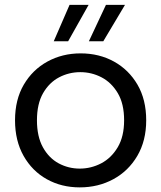

<svg xmlns="http://www.w3.org/2000/svg" viewBox="-20 -782 680 810"><path d="M316.4 8.5Q239.2 8.5 177.4 -26Q115.6 -60.5 79.5 -124.4Q43.4 -188.3 43.4 -274.5Q43.4 -361.5 80.3 -424.7Q117.2 -487.8 180.1 -522.3Q243 -556.8 320.2 -556.8Q398.2 -556.8 460.8 -522.3Q523.3 -487.8 560.1 -424.7Q596.8 -361.5 596.8 -274.5Q596.8 -188.3 559.3 -124.4Q521.8 -60.5 458.1 -26Q394.5 8.5 316.4 8.5ZM316.4 -70.7Q364.1 -70.7 406.8 -92.9Q449.4 -115.1 476.5 -160.5Q503.6 -205.9 503.6 -274.5Q503.6 -344.1 476.9 -389.1Q450.2 -434 408.3 -455.8Q366.4 -477.6 318.7 -477.6Q271.1 -477.6 229.4 -455.8Q187.8 -434 161.8 -389.1Q135.9 -344.1 135.9 -274.5Q135.9 -205.9 161.1 -160.5Q186.3 -115.1 227.5 -92.9Q268.8 -70.7 316.4 -70.7ZM273.5 -761.6H353.9L267.4 -607.8H206.7ZM427 -761.6H507.4L415.7 -607.8H354.9Z"/></svg>

Font: Poppins Variable
Style: Regular
Weight: 100
Designer: Jonny Pinhorn
Foundry: Indian Type Foundry
Version: Version 6.000